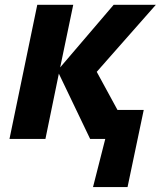

<svg xmlns="http://www.w3.org/2000/svg" viewBox="-20 -566 655 782"><path d="M408.7 0H347.2L219.7 -266.1L165 0H18.6L131.8 -546.4H278.3L225.1 -291.5L442.9 -546.4H614.7L374 -273.4L458.5 -118.2H565.4L499.5 195.8H358.9Z"/></svg>

Font: Viking Open Sans
Style: Bold Italic
Weight: 700
Italic angle: -12°
Foundry: Ascender Corporation
Version: Version 2.000